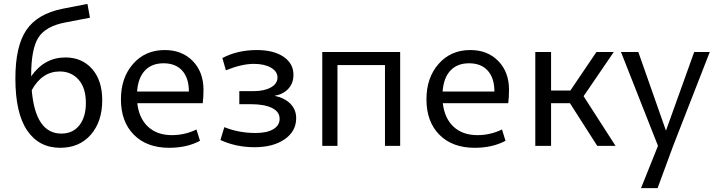

<svg xmlns="http://www.w3.org/2000/svg" viewBox="-20 -749 3677 986"><path d="M289 10Q180 10 119.5 -79Q59 -168 59 -346Q59 -512 115.5 -595Q172 -678 301 -704L429 -729L442 -658L317 -634Q215 -615 177.5 -556.5Q140 -498 140 -361V-357Q208 -454 316 -454Q401 -454 453 -395Q505 -336 505 -234Q505 -125 446.5 -57.5Q388 10 289 10ZM287 -382Q196 -382 143 -286Q162 -63 295 -63Q354 -63 387.5 -105.5Q421 -148 421 -220Q421 -298 383.5 -340Q346 -382 287 -382Z M849 10Q734 10 667.5 -57Q601 -124 601 -239Q601 -350 663.5 -421Q726 -492 826 -492Q915 -492 970 -435.5Q1025 -379 1025 -288Q1025 -249 1021 -219H685Q694 -141 740.5 -98Q787 -55 863 -55Q929 -55 989 -84L1007 -26Q940 10 849 10ZM820 -424Q759 -424 724 -386.5Q689 -349 684 -279H950Q950 -348 916 -386Q882 -424 820 -424Z M1287 7Q1192 7 1112 -30L1132 -96Q1207 -66 1292 -66Q1351 -66 1383.5 -85.5Q1416 -105 1416 -139Q1416 -175 1377 -194.5Q1338 -214 1267 -214H1209V-281H1282Q1337 -281 1371 -300Q1405 -319 1405 -351Q1405 -382 1371.5 -401.5Q1338 -421 1283 -421Q1222 -421 1140 -388L1122 -451Q1200 -492 1299 -492Q1385 -492 1436 -457.5Q1487 -423 1487 -365Q1487 -322 1461 -293.5Q1435 -265 1390 -257Q1442 -246 1471.5 -216Q1501 -186 1501 -142Q1501 -75 1442 -34Q1383 7 1287 7Z M1635 0V-482H2035V0H1957V-415H1713V0Z M2418 10Q2303 10 2236.5 -57Q2170 -124 2170 -239Q2170 -350 2232.5 -421Q2295 -492 2395 -492Q2484 -492 2539 -435.5Q2594 -379 2594 -288Q2594 -249 2590 -219H2254Q2263 -141 2309.5 -98Q2356 -55 2432 -55Q2498 -55 2558 -84L2576 -26Q2509 10 2418 10ZM2389 -424Q2328 -424 2293 -386.5Q2258 -349 2253 -279H2519Q2519 -348 2485 -386Q2451 -424 2389 -424Z M2729 0V-482H2810V-284H2909L3043 -482H3132L2977 -255L3141 0H3047L2907 -219H2810V0Z M3272 217 3359 0 3169 -482H3258L3400 -78L3545 -482H3625L3437 0L3357 217Z"/></svg>

Font: Cantarell
Style: Regular
Weight: 400
Designer: Dave Crossland, Nikolaus Waxweiler, Florian Fecher, Jacques Le Bailly, Eben Sorkin, Alexei Vanyashin, Alexios Zavras, Em
Version: Version 0.303